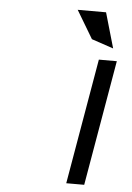

<svg xmlns="http://www.w3.org/2000/svg" viewBox="-56 -842 607 884"><g transform="rotate(5 248.0 -400.0)"><path d="M398 -800H267L344 -671L445 -637ZM467 -580H384L284 0H367Z"/></g></svg>

Font: Charger Monospace
Style: Regular
Weight: 400
Designer: Jasper
Foundry: Cannot Into Space Fonts
Version: Version 0.980